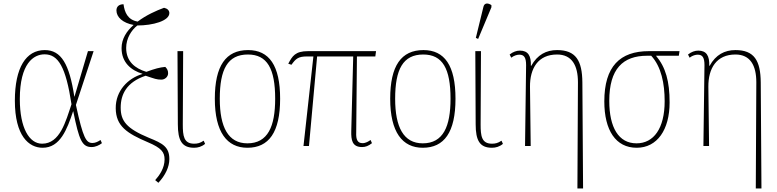

<svg xmlns="http://www.w3.org/2000/svg" viewBox="-20 -825 4389 1085"><path d="M221 10C320 10 359 -94 393 -196H394C427 -32 444 6 498 6C519 6 541 -4 556 -16L548 -34C535 -25 519 -17 503 -17C467 -17 450 -42 409 -232L509 -536H477L401 -279H400C372 -463 326 -542 233 -542C127 -542 64 -443 64 -256C64 -57 143 10 221 10ZM218 -13C145 -13 92 -102 92 -265C92 -467 170 -518 232 -518C309 -518 352 -447 384 -236C351 -138 319 -13 218 -13Z M875 208C915 165 937 118 937 74C937 5 899 -15 822 -46C694 -99 662 -142 662 -217C662 -291 695 -361 803 -397C854 -380 865 -375 892 -375C911 -375 930 -390 930 -411C930 -427 924 -437 914 -447C882 -444 856 -437 807 -419C744 -438 693 -477 693 -554C693 -609 723 -655 756 -681C844 -681 937 -707 937 -751C937 -766 926 -777 907 -781C863 -765 805 -739 758 -703C701 -713 684 -756 678 -801C654 -801 638 -789 638 -766C638 -728 674 -695 735 -684C695 -649 667 -605 667 -553C667 -470 723 -427 785 -408V-407C703 -383 633 -312 634 -213C635 -113 696 -72 816 -21C892 11 910 35 910 76C910 125 881 166 857 193Z M1077 10C1098 10 1120 4 1139 -12L1131 -30C1111 -16 1095 -13 1077 -13C1018 -13 1013 -58 1013 -122L1015 -536H983L985 -123C985 -31 1008 10 1077 10Z M1378 10C1499 10 1563 -77 1563 -267C1563 -455 1501 -542 1382 -542C1256 -542 1194 -453 1194 -267C1194 -78 1263 10 1378 10ZM1378 -15C1270 -15 1222 -106 1222 -267C1222 -433 1266 -517 1381 -517C1490 -517 1535 -437 1535 -267C1535 -111 1494 -15 1378 -15Z M1695 0H1726L1772 -506H1976L1965 -84C1964 -35 1969 6 2026 6C2045 6 2062 0 2082 -16L2074 -34C2063 -26 2047 -16 2029 -16C2001 -16 1991 -35 1993 -77L1997 -506H2101L2105 -536H1721C1648 -536 1632 -508 1609 -465L1627 -459C1652 -494 1666 -506 1715 -506H1751Z M2369 10C2490 10 2554 -77 2554 -267C2554 -455 2492 -542 2373 -542C2247 -542 2185 -453 2185 -267C2185 -78 2254 10 2369 10ZM2369 -15C2261 -15 2213 -106 2213 -267C2213 -433 2257 -517 2372 -517C2481 -517 2526 -437 2526 -267C2526 -111 2485 -15 2369 -15Z M2682 -605 2757 -784V-796C2740 -808 2718 -811 2712 -787L2669 -611ZM2760 10C2781 10 2803 4 2822 -12L2814 -30C2794 -16 2778 -13 2760 -13C2701 -13 2696 -58 2696 -122L2698 -536H2666L2668 -123C2668 -31 2691 10 2760 10Z M3243 240H3275L3271 -359C3270 -483 3234 -542 3128 -542C3067 -542 3017 -516 2982 -453H2980C2982 -510 2964 -539 2918 -539C2899 -539 2879 -532 2860 -517L2869 -499C2886 -512 2903 -516 2915 -516C2941 -516 2953 -501 2953 -457L2947 0H2979L2975 -334C2974 -439 3021 -517 3128 -517C3212 -517 3246 -455 3246 -360Z M3578 10C3694 10 3764 -92 3764 -246C3764 -365 3742 -445 3687 -510H3816L3820 -536H3647C3483 -536 3395 -449 3395 -252C3395 -88 3460 10 3578 10ZM3577 -15C3476 -15 3423 -104 3423 -255C3423 -436 3500 -510 3637 -510H3660C3717 -448 3736 -353 3736 -253C3736 -99 3674 -15 3577 -15Z M4251 240H4283L4279 -359C4278 -483 4242 -542 4136 -542C4075 -542 4025 -516 3990 -453H3988C3990 -510 3972 -539 3926 -539C3907 -539 3887 -532 3868 -517L3877 -499C3894 -512 3911 -516 3923 -516C3949 -516 3961 -501 3961 -457L3955 0H3987L3983 -334C3982 -439 4029 -517 4136 -517C4220 -517 4254 -455 4254 -360Z"/></svg>

Font: Noto Serif SemiCondensed Thin
Style: Regular
Weight: 100
Width: 4
Designer: Monotype Design Team
Foundry: Monotype Imaging Inc.
Version: Version 2.015